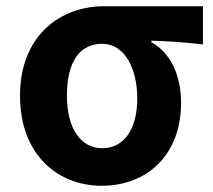

<svg xmlns="http://www.w3.org/2000/svg" viewBox="-20 -580 682 614"><path d="M305 14C452 14 559 -86 559 -251C559 -342 524 -412 464 -445V-450C524 -448 567 -445 629 -438V-560H312C174 -560 44 -467 44 -274C44 -88 162 14 305 14ZM307 -106C239 -106 194 -168 194 -274C194 -390 240 -440 307 -440C379 -440 419 -360 419 -265C419 -165 375 -106 307 -106Z"/></svg>

Font: Noto Sans Mono CJK JP Bold
Style: Regular
Weight: 700
Designer: Ryoko NISHIZUKA (kana & ideographs); Paul D. Hunt (Latin, Greek & Cyrillic); Wenlong ZHANG (bopomofo); Sandoll Communica
Foundry: Adobe Systems Incorporated
Version: Version 1.004;PS 1.004;hotconv 1.0.82;makeotf.lib2.5.63406